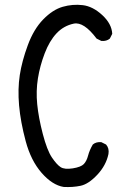

<svg xmlns="http://www.w3.org/2000/svg" viewBox="-20 -780 540 791"><path d="M242.2 -9.8Q195.3 -17.6 151.4 -67.9Q107.4 -118.2 85.9 -198.2Q64.5 -278.3 58.6 -345.7Q52.7 -413.1 61.5 -470.7Q70.3 -528.3 94.7 -594.2Q119.1 -660.2 158.2 -700.2Q197.3 -740.2 238.3 -752Q279.3 -763.7 320.8 -758.8Q362.3 -753.9 401.4 -717.8Q440.4 -681.6 442.4 -640.6L432.6 -621.1Q418.9 -609.4 397.5 -611.3L377.9 -621.1Q325.2 -691.4 283.7 -682.6Q242.2 -673.8 212.9 -642.6Q183.6 -611.3 164.1 -560.1Q144.5 -508.8 136.2 -457Q127.9 -405.3 133.3 -350.6Q138.7 -295.9 156.2 -228.5Q173.8 -161.1 193.8 -131.3Q213.9 -101.6 230 -91.3Q246.1 -81.1 279.8 -86.4Q313.5 -91.8 325.2 -104Q336.9 -116.2 342.8 -138.7Q348.6 -161.1 362.3 -184.6Q376 -196.3 397.5 -194.3L417 -184.6Q430.7 -168.9 426.8 -145.5Q417 -98.6 380.9 -60.1Q344.7 -21.5 312 -14.6Q279.3 -7.8 242.2 -9.8Z"/></svg>

Font: JasonHandwriting4
Style: Regular
Weight: 400
Version: Version 1.01.21